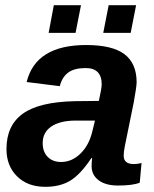

<svg xmlns="http://www.w3.org/2000/svg" viewBox="-20 -712 596 742"><path d="M436 5Q388 5 361 -15.5Q334 -36 334 -70Q334 -83 336 -101H333Q292 -39 252.5 -14.5Q213 10 155 10Q87 10 46 -30.5Q5 -71 5 -136Q5 -227 68 -272.5Q131 -318 269 -321L362 -322Q373 -371 373 -386Q373 -449 311 -449Q267 -449 243.5 -431.5Q220 -414 211 -379L83 -395Q118 -538 313 -538Q414 -538 461 -502.5Q508 -467 508 -394Q508 -378 497 -317L462 -145Q458 -125 458 -110Q458 -78 497 -78Q512 -78 527 -82L520 -6Q493 5 436 5ZM336 -201 347 -246H268Q210 -245 177.5 -222.5Q145 -200 145 -159Q145 -125 164.5 -105.5Q184 -86 216 -86Q257 -86 290 -117.5Q323 -149 336 -201ZM485 -585H379L400 -692H506ZM272 -585H168L188 -692H293Z"/></svg>

Font: Libra Sans
Style: Bold Italic
Weight: 700
Italic angle: -12°
Foundry: Context Ltd
Version: Version 1.002